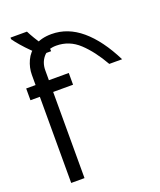

<svg xmlns="http://www.w3.org/2000/svg" viewBox="-168 -1048 961 1152"><g transform="rotate(-20 312.5 -472.0)"><path d="M84 0V-550H24V-625H84V-690Q84 -736 104 -779.5Q124 -823 167 -851.5Q210 -880 278 -880Q381 -880 468 -806.5Q555 -733 625 -593H543Q489 -688 426.5 -746.5Q364 -805 280 -805Q226 -805 197.5 -771Q169 -737 169 -688V-625H296V-550H169V0ZM145 -944Q156 -922 172.5 -894.5Q189 -867 207.5 -841Q226 -815 241 -796V-784H182Q159 -802 130 -830.5Q101 -859 76.5 -887.5Q52 -916 40 -934V-944Z"/></g></svg>

Font: Noto Sans Sharada
Style: Regular
Weight: 400
Designer: Monotype Design Team
Foundry: Monotype Imaging Inc.
Version: Version 2.006; ttfautohint (v1.8.4.7-5d5b)